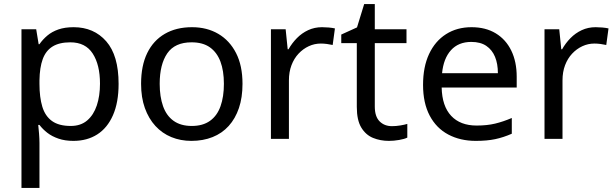

<svg xmlns="http://www.w3.org/2000/svg" viewBox="-20 -679 3011 939"><path d="M340 -546Q439 -546 499.5 -477Q560 -408 560 -269Q560 -178 532.5 -115.5Q505 -53 455.5 -21.5Q406 10 339 10Q298 10 266 -1Q234 -12 211.5 -29.5Q189 -47 173 -68H167Q169 -51 171 -25Q173 1 173 20V240H85V-536H157L169 -463H173Q189 -486 211.5 -505Q234 -524 265.5 -535Q297 -546 340 -546ZM324 -472Q270 -472 237 -451.5Q204 -431 189 -390Q174 -349 173 -286V-269Q173 -203 187 -157Q201 -111 234.5 -87Q268 -63 326 -63Q375 -63 406.5 -90Q438 -117 453.5 -163.5Q469 -210 469 -270Q469 -362 433.5 -417Q398 -472 324 -472Z M1166 -269Q1166 -202 1148.5 -150.5Q1131 -99 1098.5 -63Q1066 -27 1019.5 -8.5Q973 10 916 10Q863 10 818 -8.5Q773 -27 740 -63Q707 -99 688.5 -150.5Q670 -202 670 -269Q670 -358 700 -419.5Q730 -481 786 -513.5Q842 -546 919 -546Q992 -546 1047.5 -513.5Q1103 -481 1134.5 -419.5Q1166 -358 1166 -269ZM761 -269Q761 -206 777.5 -159.5Q794 -113 829 -88Q864 -63 918 -63Q972 -63 1007 -88Q1042 -113 1058.5 -159.5Q1075 -206 1075 -269Q1075 -333 1058 -378Q1041 -423 1006.5 -447.5Q972 -472 917 -472Q835 -472 798 -418Q761 -364 761 -269Z M1555 -546Q1570 -546 1587.5 -544.5Q1605 -543 1618 -540L1607 -459Q1594 -462 1578.5 -464Q1563 -466 1549 -466Q1518 -466 1490 -453Q1462 -440 1440 -416.5Q1418 -393 1405.5 -360Q1393 -327 1393 -286V0H1305V-536H1377L1387 -438H1391Q1408 -468 1432 -492.5Q1456 -517 1487 -531.5Q1518 -546 1555 -546Z M1897 -62Q1917 -62 1938 -65.5Q1959 -69 1972 -73V-6Q1958 1 1932 5.5Q1906 10 1882 10Q1840 10 1804.5 -4.5Q1769 -19 1747 -55Q1725 -91 1725 -156V-468H1649V-510L1726 -545L1761 -659H1813V-536H1968V-468H1813V-158Q1813 -109 1836.5 -85.5Q1860 -62 1897 -62Z M2286 -546Q2355 -546 2404.5 -516Q2454 -486 2480.5 -431.5Q2507 -377 2507 -304V-251H2140Q2142 -160 2186.5 -112.5Q2231 -65 2311 -65Q2362 -65 2401.5 -74.5Q2441 -84 2483 -102V-25Q2442 -7 2402 1.5Q2362 10 2307 10Q2231 10 2172.5 -21Q2114 -52 2081.5 -113.5Q2049 -175 2049 -264Q2049 -352 2078.5 -415Q2108 -478 2161.5 -512Q2215 -546 2286 -546ZM2285 -474Q2222 -474 2185.5 -433.5Q2149 -393 2142 -321H2415Q2415 -367 2401 -401Q2387 -435 2358.5 -454.5Q2330 -474 2285 -474Z M2893 -546Q2908 -546 2925.5 -544.5Q2943 -543 2956 -540L2945 -459Q2932 -462 2916.5 -464Q2901 -466 2887 -466Q2856 -466 2828 -453Q2800 -440 2778 -416.5Q2756 -393 2743.5 -360Q2731 -327 2731 -286V0H2643V-536H2715L2725 -438H2729Q2746 -468 2770 -492.5Q2794 -517 2825 -531.5Q2856 -546 2893 -546Z"/></svg>

Font: uoriya85
Style: Book
Weight: 400
Designer: Jelle Bosma - Monotype Design Team
Foundry: Monotype Imaging Inc.
Version: Version 2.003